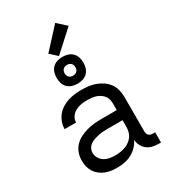

<svg xmlns="http://www.w3.org/2000/svg" viewBox="-233 -1086 1065 1205"><g transform="rotate(-30 300.0 -483.0)"><path d="M251 8Q251 8 251 8Q251 8 250 8Q229 8 207.5 5Q186 2 166.5 -6Q147 -14 130 -27.5Q113 -41 101.5 -59Q90 -77 85 -98.5Q80 -120 80 -141Q80 -169 89 -195.5Q98 -222 117 -242Q136 -262 160.5 -274.5Q185 -287 212 -294.5Q239 -302 266.5 -304.5Q294 -307 321 -307H429V-355Q429 -371 425 -386Q421 -401 411 -413Q401 -425 387.5 -433.5Q374 -442 359.5 -446.5Q345 -451 329.5 -452.5Q314 -454 299 -454Q277 -454 255 -450.5Q233 -447 213.5 -436.5Q194 -426 181.5 -407.5Q169 -389 169 -367Q169 -367 169 -367Q169 -367 169 -367H86Q86 -367 86 -367Q86 -367 86 -367Q86 -392 94.5 -416Q103 -440 118.5 -459.5Q134 -479 155 -492.5Q176 -506 200 -514Q224 -522 249 -525Q274 -528 299 -528Q325 -528 350.5 -525Q376 -522 400.5 -513Q425 -504 447 -489Q469 -474 484 -453Q499 -432 505.5 -406.5Q512 -381 512 -355V-104Q512 -97 514.5 -89Q517 -81 522.5 -75.5Q528 -70 535.5 -68Q543 -66 551 -66H568V8H551Q529 8 507.5 3Q486 -2 468.5 -15.5Q451 -29 441 -49Q431 -69 430 -91Q418 -66 399 -46.5Q380 -27 356 -14.5Q332 -2 305 3Q278 8 251 8ZM282 -65Q300 -65 318 -68Q336 -71 353 -77Q370 -83 385 -94Q400 -105 410.5 -120Q421 -135 425 -153Q429 -171 429 -189V-234H321Q305 -234 288 -233Q271 -232 255 -228.5Q239 -225 223 -220Q207 -215 193 -205.5Q179 -196 171 -181Q163 -166 163 -150Q163 -129 174 -111Q185 -93 202.5 -82.5Q220 -72 240.5 -68.5Q261 -65 282 -65ZM300 -573Q280 -573 261 -579Q242 -585 228.5 -598.5Q215 -612 209 -631Q203 -650 203 -670Q203 -690 209 -709Q215 -728 228.5 -741.5Q242 -755 261 -761Q280 -767 300 -767Q320 -767 339 -761Q358 -755 371.5 -741.5Q385 -728 391 -709Q397 -690 397 -670Q397 -650 391 -631Q385 -612 371.5 -598.5Q358 -585 339 -579Q320 -573 300 -573ZM300 -631Q308 -631 315.5 -633.5Q323 -636 328.5 -641.5Q334 -647 336.5 -654.5Q339 -662 339 -670Q339 -678 336.5 -685.5Q334 -693 328.5 -698.5Q323 -704 315.5 -706.5Q308 -709 300 -709Q292 -709 284.5 -706.5Q277 -704 271.5 -698.5Q266 -693 263.5 -685.5Q261 -678 261 -670Q261 -662 263.5 -654.5Q266 -647 271.5 -641.5Q277 -636 284.5 -633.5Q292 -631 300 -631ZM285 -782 234 -828 368 -974 432 -916Z"/></g></svg>

Font: Iosevka Meiseki Sans
Style: Regular
Weight: 400
Monospace: yes
Designer: Belleve Invis
Foundry: Belleve Invis
Version: Version 11.2.6; ttfautohint (v1.8.4)